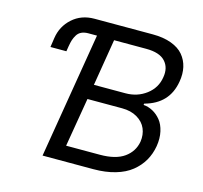

<svg xmlns="http://www.w3.org/2000/svg" viewBox="-105 -843 1013 959"><g transform="rotate(15 401.5 -363.5)"><path d="M194.6 0 302.2 -649.1H257.1Q236.9 -649.1 222.3 -642.2Q207.7 -635.3 199.4 -621.8Q191.1 -608.3 186.6 -594.5Q182.2 -580.6 179 -561.1L174.7 -534.1H92.3L99.4 -582.4Q108.7 -644.5 154.7 -685.9Q200.6 -727.3 268.5 -727.3H569.6Q625 -727.3 665.8 -712.2Q706.7 -697.1 729 -670.5Q751.4 -643.8 759.2 -609.2Q767 -574.6 759.9 -534.1Q740.1 -414.8 617.9 -382.1L616.5 -375Q641.7 -373.2 665 -360.6Q688.2 -348 706.1 -326Q724.1 -304 731.9 -269.2Q739.7 -234.4 733 -193.2Q725.9 -151.3 706 -116.8Q686.1 -82.4 653.1 -55.8Q620 -29.1 570.1 -14.6Q520.2 0 457.4 0ZM295.5 -78.1H470.2Q551.8 -78.1 595.9 -109.7Q639.9 -141.3 649.1 -193.2Q654.8 -230.5 641.5 -261.5Q628.2 -292.6 595.7 -311.8Q563.2 -331 517 -331H338.1ZM350.9 -407.7H514.2Q575.3 -407.7 621.4 -442.6Q667.6 -477.6 676.1 -534.1Q685 -584.9 655.5 -617Q626.1 -649.1 556.8 -649.1H390.6Z"/></g></svg>

Font: Karasuma Gothic
Style: Italic
Weight: 400
Italic angle: -9.39999°
Designer: Rasmus Andersson / Ryoko Nishizuka
Foundry: Genbu
Version: Version 1.00